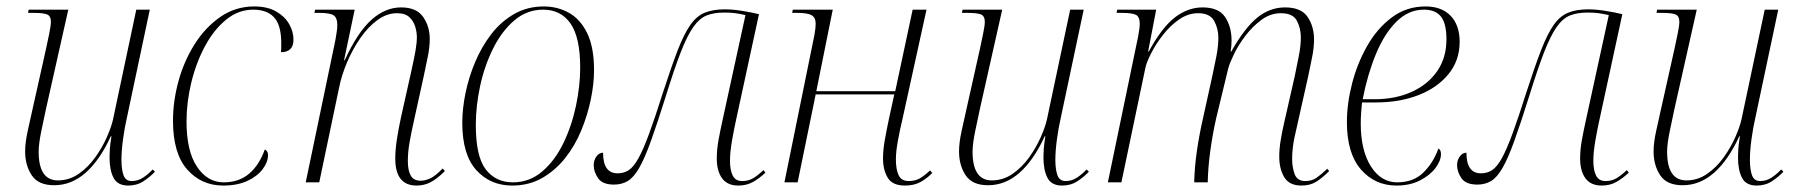

<svg xmlns="http://www.w3.org/2000/svg" viewBox="-20 -566 5575 596"><path d="M378 10Q345 10 332.5 -14Q320 -38 320 -78Q320 -88 321 -103.5Q322 -119 326 -143H324Q290 -69 246 -30Q202 9 148 9Q99 9 78.5 -22Q58 -53 58 -96Q58 -123 66 -159.5Q74 -196 81 -227L123 -415Q128 -438 133 -462.5Q138 -487 138 -498Q138 -516 126.5 -521Q115 -526 84 -526H67L69 -536H192L123 -229Q116 -197 108 -158Q100 -119 100 -95Q100 -6 160 -6Q195 -6 224.5 -26.5Q254 -47 276 -78Q298 -109 312 -141Q326 -173 331 -196L403 -536H445L374 -201Q367 -171 362 -134.5Q357 -98 357 -70Q357 -40 363.5 -22Q370 -4 389 -4Q408 -4 424 -14.5Q440 -25 454 -40L461 -33Q446 -17 425.5 -3.5Q405 10 378 10Z M673 10Q605 10 561 -40Q517 -90 517 -191Q517 -252 534 -314Q551 -376 584 -428.5Q617 -481 664 -513.5Q711 -546 769 -546Q810 -546 837 -530.5Q864 -515 877.5 -491.5Q891 -468 891 -443Q891 -404 852 -404Q853 -411 853 -419.5Q853 -428 853 -437Q852 -490 830 -513Q808 -536 766 -536Q720 -536 682 -505Q644 -474 616.5 -423Q589 -372 574 -310.5Q559 -249 559 -189Q559 -97 591.5 -48.5Q624 0 674 0Q722 0 753.5 -27Q785 -54 802 -102Q812 -97 812 -85Q812 -63 795.5 -41Q779 -19 748 -4.5Q717 10 673 10Z M1273 10Q1207 10 1207 -74Q1207 -101 1212 -133.5Q1217 -166 1225 -203L1255 -337Q1257 -347 1261.5 -367Q1266 -387 1270 -410Q1274 -433 1274 -451Q1274 -466 1269 -483Q1264 -500 1251 -512.5Q1238 -525 1212 -525Q1181 -525 1152 -504Q1123 -483 1099 -448.5Q1075 -414 1057.5 -373Q1040 -332 1032 -291L971 0H929L1021 -441Q1023 -453 1025 -465.5Q1027 -478 1027 -488Q1027 -511 1015.5 -518.5Q1004 -526 971 -526H956L958 -536H1081L1048 -379H1050Q1090 -466 1133 -504.5Q1176 -543 1225 -543Q1273 -543 1293.5 -513.5Q1314 -484 1314 -445Q1314 -419 1307.5 -388Q1301 -357 1295 -328L1264 -187Q1257 -156 1251.5 -125Q1246 -94 1246 -66Q1246 -37 1255 -21Q1264 -5 1286 -5Q1300 -5 1316 -12.5Q1332 -20 1354 -43L1361 -35Q1337 -11 1317 -0.5Q1297 10 1273 10Z M1570 10Q1502 10 1458.5 -38Q1415 -86 1415 -185Q1415 -228 1425 -277Q1435 -326 1455 -373.5Q1475 -421 1505 -460Q1535 -499 1576 -522.5Q1617 -546 1668 -546Q1711 -546 1746.5 -526Q1782 -506 1803 -462.5Q1824 -419 1824 -348Q1824 -306 1814 -257.5Q1804 -209 1784.5 -161.5Q1765 -114 1734.5 -75.5Q1704 -37 1663 -13.5Q1622 10 1570 10ZM1572 0Q1624 0 1663.5 -34Q1703 -68 1729 -122Q1755 -176 1768 -238Q1781 -300 1781 -356Q1781 -450 1751 -493Q1721 -536 1666 -536Q1616 -536 1577 -503Q1538 -470 1511 -416Q1484 -362 1470.5 -299.5Q1457 -237 1457 -178Q1457 -80 1488 -40Q1519 0 1572 0Z M2272 10Q2238 10 2221.5 -12.5Q2205 -35 2205 -74Q2205 -102 2210.5 -132Q2216 -162 2224 -198L2294 -519Q2277 -523 2263 -525Q2249 -527 2228 -527Q2196 -527 2173.5 -518Q2151 -509 2132 -482Q2113 -455 2093 -403.5Q2073 -352 2047 -268Q2020 -182 2000.5 -128Q1981 -74 1964 -44.5Q1947 -15 1928.5 -4Q1910 7 1886 7Q1850 7 1836.5 -13Q1823 -33 1823 -53Q1823 -69 1831.5 -80.5Q1840 -92 1852 -92Q1852 -28 1897 -28Q1917 -28 1932 -38Q1947 -48 1962 -75Q1977 -102 1995 -151Q2013 -200 2038 -279Q2064 -359 2083.5 -409.5Q2103 -460 2122.5 -488Q2142 -516 2167.5 -526.5Q2193 -537 2230 -537Q2254 -537 2282.5 -532.5Q2311 -528 2336 -522L2266 -199Q2259 -168 2252.5 -131Q2246 -94 2246 -67Q2246 -38 2254.5 -21Q2263 -4 2284 -4Q2303 -4 2317.5 -12.5Q2332 -21 2350 -38L2356 -30Q2338 -13 2318 -1.5Q2298 10 2272 10Z M2789 10Q2750 10 2735.5 -14.5Q2721 -39 2721 -74Q2721 -100 2726.5 -131Q2732 -162 2739 -195L2756 -273H2512L2456 0H2415L2508 -457Q2510 -468 2511 -477Q2512 -486 2512 -492Q2512 -512 2499 -519Q2486 -526 2455 -526H2439L2441 -536H2565L2514 -283H2759L2813 -536H2856L2782 -199Q2773 -161 2767 -128Q2761 -95 2761 -71Q2761 -40 2769.5 -22Q2778 -4 2801 -4Q2821 -4 2835.5 -12.5Q2850 -21 2867 -37L2874 -29Q2856 -11 2836.5 -0.5Q2817 10 2789 10Z M3277 10Q3244 10 3231.5 -14Q3219 -38 3219 -78Q3219 -88 3220 -103.5Q3221 -119 3225 -143H3223Q3189 -69 3145 -30Q3101 9 3047 9Q2998 9 2977.5 -22Q2957 -53 2957 -96Q2957 -123 2965 -159.5Q2973 -196 2980 -227L3022 -415Q3027 -438 3032 -462.5Q3037 -487 3037 -498Q3037 -516 3025.5 -521Q3014 -526 2983 -526H2966L2968 -536H3091L3022 -229Q3015 -197 3007 -158Q2999 -119 2999 -95Q2999 -6 3059 -6Q3094 -6 3123.5 -26.5Q3153 -47 3175 -78Q3197 -109 3211 -141Q3225 -173 3230 -196L3302 -536H3344L3273 -201Q3266 -171 3261 -134.5Q3256 -98 3256 -70Q3256 -40 3262.5 -22Q3269 -4 3288 -4Q3307 -4 3323 -14.5Q3339 -25 3353 -40L3360 -33Q3345 -17 3324.5 -3.5Q3304 10 3277 10Z M4020 10Q3982 10 3966.5 -16Q3951 -42 3951 -80Q3951 -104 3955.5 -131Q3960 -158 3966 -184L3999 -329Q4005 -359 4011.5 -391Q4018 -423 4018 -450Q4018 -479 4005.5 -502Q3993 -525 3956 -525Q3924 -525 3896 -504.5Q3868 -484 3846 -455Q3824 -426 3810.5 -398Q3797 -370 3793 -355L3755 -198Q3744 -149 3737 -98Q3730 -47 3729 0H3687Q3688 -47 3695.5 -98.5Q3703 -150 3715 -202L3743 -329Q3750 -361 3756 -392Q3762 -423 3762 -449Q3762 -477 3749 -501Q3736 -525 3699 -525Q3668 -525 3640 -505.5Q3612 -486 3589.5 -457Q3567 -428 3552.5 -399Q3538 -370 3535 -353L3461 0H3419L3513 -453Q3518 -480 3518 -492Q3518 -514 3506 -520Q3494 -526 3462 -526H3446L3448 -536H3569L3544 -406H3546Q3586 -480 3626.5 -511.5Q3667 -543 3713 -543Q3763 -543 3783 -513Q3803 -483 3803 -440Q3803 -423 3800 -406H3802Q3844 -480 3883 -511.5Q3922 -543 3969 -543Q4019 -543 4039 -513.5Q4059 -484 4059 -443Q4059 -417 4052.5 -386Q4046 -355 4041 -330L3998 -138Q3995 -124 3993 -106.5Q3991 -89 3991 -73Q3991 -46 3999 -25Q4007 -4 4032 -4Q4052 -4 4066.5 -14Q4081 -24 4100 -42L4106 -35Q4085 -14 4066 -2Q4047 10 4020 10Z M4315 10Q4248 10 4204.5 -40Q4161 -90 4161 -187Q4161 -244 4177 -306.5Q4193 -369 4224 -423.5Q4255 -478 4300.5 -512Q4346 -546 4405 -546Q4455 -546 4483 -517Q4511 -488 4511 -436Q4511 -378 4476 -335.5Q4441 -293 4382.5 -270.5Q4324 -248 4251 -248H4208Q4207 -241 4205.5 -220.5Q4204 -200 4204 -183Q4204 -99 4235.5 -49.5Q4267 0 4317 0Q4368 0 4399 -31Q4430 -62 4445 -105Q4453 -101 4453 -88Q4453 -67 4436 -44.5Q4419 -22 4388 -6Q4357 10 4315 10ZM4247 -258Q4312 -258 4362.5 -281Q4413 -304 4441.5 -345.5Q4470 -387 4470 -444Q4470 -493 4453 -514.5Q4436 -536 4400 -536Q4352 -536 4314.5 -498.5Q4277 -461 4251 -398Q4225 -335 4210 -258Z M4952 10Q4918 10 4901.5 -12.5Q4885 -35 4885 -74Q4885 -102 4890.5 -132Q4896 -162 4904 -198L4974 -519Q4957 -523 4943 -525Q4929 -527 4908 -527Q4876 -527 4853.5 -518Q4831 -509 4812 -482Q4793 -455 4773 -403.5Q4753 -352 4727 -268Q4700 -182 4680.5 -128Q4661 -74 4644 -44.5Q4627 -15 4608.5 -4Q4590 7 4566 7Q4530 7 4516.5 -13Q4503 -33 4503 -53Q4503 -69 4511.5 -80.5Q4520 -92 4532 -92Q4532 -28 4577 -28Q4597 -28 4612 -38Q4627 -48 4642 -75Q4657 -102 4675 -151Q4693 -200 4718 -279Q4744 -359 4763.5 -409.5Q4783 -460 4802.5 -488Q4822 -516 4847.5 -526.5Q4873 -537 4910 -537Q4934 -537 4962.5 -532.5Q4991 -528 5016 -522L4946 -199Q4939 -168 4932.5 -131Q4926 -94 4926 -67Q4926 -38 4934.5 -21Q4943 -4 4964 -4Q4983 -4 4997.5 -12.5Q5012 -21 5030 -38L5036 -30Q5018 -13 4998 -1.5Q4978 10 4952 10Z M5433 10Q5400 10 5387.5 -14Q5375 -38 5375 -78Q5375 -88 5376 -103.5Q5377 -119 5381 -143H5379Q5345 -69 5301 -30Q5257 9 5203 9Q5154 9 5133.5 -22Q5113 -53 5113 -96Q5113 -123 5121 -159.5Q5129 -196 5136 -227L5178 -415Q5183 -438 5188 -462.5Q5193 -487 5193 -498Q5193 -516 5181.5 -521Q5170 -526 5139 -526H5122L5124 -536H5247L5178 -229Q5171 -197 5163 -158Q5155 -119 5155 -95Q5155 -6 5215 -6Q5250 -6 5279.5 -26.5Q5309 -47 5331 -78Q5353 -109 5367 -141Q5381 -173 5386 -196L5458 -536H5500L5429 -201Q5422 -171 5417 -134.5Q5412 -98 5412 -70Q5412 -40 5418.5 -22Q5425 -4 5444 -4Q5463 -4 5479 -14.5Q5495 -25 5509 -40L5516 -33Q5501 -17 5480.5 -3.5Q5460 10 5433 10Z"/></svg>

Font: Noto Serif Display SemiCondensed ExtraLight
Style: Italic
Weight: 200
Width: 4
Italic angle: -12°
Designer: Monotype Design Team
Foundry: Monotype Imaging Inc.
Version: Version 2.009